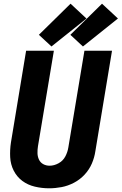

<svg xmlns="http://www.w3.org/2000/svg" viewBox="-20 -1009 657 1037"><path d="M245 8Q279 8 313 1.5Q347 -5 379.5 -22Q412 -39 437 -66Q462 -93 476 -125.5Q490 -158 495 -192L585 -735H436L349 -212Q345 -187 332.5 -163.5Q320 -140 296 -127Q272 -114 248 -114Q229 -114 213.5 -122.5Q198 -131 190.5 -147Q183 -163 182.5 -181.5Q182 -200 185 -219L271 -735H121L39 -239Q33 -199 35 -160Q37 -121 54 -87.5Q71 -54 100.5 -32Q130 -10 168 -1Q206 8 245 8ZM428 -758 617 -909 531 -989 360 -821ZM258 -758 447 -909 361 -989 190 -821Z"/></svg>

Font: Iosevka Sparkle Heavy
Style: Italic
Weight: 900
Italic angle: -9°
Designer: Belleve Invis
Foundry: Belleve Invis
Version: Version 4.5.0; ttfautohint (v1.8.3)